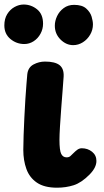

<svg xmlns="http://www.w3.org/2000/svg" viewBox="-51 -830 468 866"><path d="M206.3 16.6Q148.7 16.6 115.3 -6.3Q82 -29.1 68.1 -67.8Q54.1 -106.6 54.1 -153.7Q54.1 -181.8 55.5 -220.4Q56.9 -259 58.9 -300.9Q60.9 -342.9 63.4 -382.2Q65.9 -421.4 68.4 -451.3Q70.9 -481.2 72.1 -495.4Q75.7 -526.2 100.3 -539.3Q124.9 -552.3 151.9 -552.3Q196.9 -552.3 217.4 -536.4Q238 -520.4 236 -484.2Q234.6 -463.3 231.6 -424.7Q228.6 -386.1 225.2 -342Q221.8 -297.9 219.5 -259Q217.2 -220.1 217.2 -199.2Q217.2 -151.1 225.2 -135.7Q233.1 -120.3 249.2 -120.3Q259.7 -120.3 265.9 -125.5Q272.1 -130.7 281.6 -140.6Q288.8 -148 297.9 -154.7Q307.1 -161.3 318 -161.3Q344.4 -161.3 364.2 -145.6Q383.9 -129.8 383.9 -104.1Q383.9 -89.4 376.4 -74.3Q368.9 -59.1 352.8 -42.6Q316.1 -5.6 281.1 5.5Q246 16.6 206.3 16.6ZM58.7 -631.4Q23.3 -631.4 -4.1 -654.2Q-31.4 -677 -31.4 -715.4Q-31.4 -745.3 -18.4 -766.4Q-5.4 -787.4 14.7 -798.5Q34.9 -809.6 55.6 -809.6Q89.6 -809.6 116.4 -787.8Q143.2 -766 143.2 -723.1Q143.2 -698.9 131.6 -677.7Q120 -656.4 100.6 -643.9Q81.1 -631.4 58.7 -631.4ZM279.1 -626.4Q247.3 -626.4 221.8 -651.9Q196.3 -677.4 196.3 -714.1Q196.3 -735.6 206.4 -757.2Q216.6 -778.9 236.3 -793.5Q256 -808.1 283.1 -808.1Q319.3 -808.1 337.7 -791.7Q356.1 -775.3 362.2 -754.9Q368.2 -734.4 368.2 -720Q368.2 -695.2 355.7 -673.7Q343.2 -652.1 322.8 -639.3Q302.3 -626.4 279.1 -626.4Z"/></svg>

Font: Playpen Sans
Style: Regular
Weight: 400
Designer: Laura Meseguer, Veronika Burian, José Scaglione, Kostas Bartsokas, Vera Evstafieva, Tom Grace, Yorlmar Campos
Foundry: TypeTogether
Version: Version 2.000